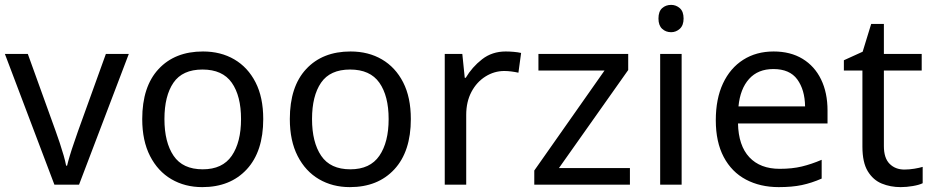

<svg xmlns="http://www.w3.org/2000/svg" viewBox="-20 -757 3824 787"><path d="M203 0 0 -536H94L208 -220Q216 -198 225 -171Q234 -144 241 -119.5Q248 -95 251 -78H255Q259 -95 266.5 -120Q274 -145 283.5 -172Q293 -199 300 -220L414 -536H508L304 0Z M1059 -269Q1059 -136 991.5 -63Q924 10 809 10Q738 10 682.5 -22.5Q627 -55 595 -117.5Q563 -180 563 -269Q563 -402 630 -474Q697 -546 812 -546Q885 -546 940.5 -513.5Q996 -481 1027.5 -419.5Q1059 -358 1059 -269ZM654 -269Q654 -174 691.5 -118.5Q729 -63 811 -63Q892 -63 930 -118.5Q968 -174 968 -269Q968 -364 930 -418Q892 -472 810 -472Q728 -472 691 -418Q654 -364 654 -269Z M1664 -269Q1664 -136 1596.5 -63Q1529 10 1414 10Q1343 10 1287.5 -22.5Q1232 -55 1200 -117.5Q1168 -180 1168 -269Q1168 -402 1235 -474Q1302 -546 1417 -546Q1490 -546 1545.5 -513.5Q1601 -481 1632.5 -419.5Q1664 -358 1664 -269ZM1259 -269Q1259 -174 1296.5 -118.5Q1334 -63 1416 -63Q1497 -63 1535 -118.5Q1573 -174 1573 -269Q1573 -364 1535 -418Q1497 -472 1415 -472Q1333 -472 1296 -418Q1259 -364 1259 -269Z M2053 -546Q2068 -546 2085.5 -544.5Q2103 -543 2116 -540L2105 -459Q2092 -462 2076.5 -464Q2061 -466 2047 -466Q2006 -466 1970 -443.5Q1934 -421 1912.5 -380.5Q1891 -340 1891 -286V0H1803V-536H1875L1885 -438H1889Q1915 -482 1956 -514Q1997 -546 2053 -546Z M2562 0H2170V-58L2458 -468H2187V-536H2555V-470L2271 -68H2562Z M2731 -737Q2751 -737 2766.5 -723.5Q2782 -710 2782 -681Q2782 -653 2766.5 -639Q2751 -625 2731 -625Q2709 -625 2694 -639Q2679 -653 2679 -681Q2679 -710 2694 -723.5Q2709 -737 2731 -737ZM2774 -536V0H2686V-536Z M3151 -546Q3220 -546 3269.5 -516Q3319 -486 3345.5 -431.5Q3372 -377 3372 -304V-251H3005Q3007 -160 3051.5 -112.5Q3096 -65 3176 -65Q3227 -65 3266.5 -74.5Q3306 -84 3348 -102V-25Q3307 -7 3267 1.5Q3227 10 3172 10Q3096 10 3037.5 -21Q2979 -52 2946.5 -113.5Q2914 -175 2914 -264Q2914 -352 2943.5 -415Q2973 -478 3026.5 -512Q3080 -546 3151 -546ZM3150 -474Q3087 -474 3050.5 -433.5Q3014 -393 3007 -321H3280Q3279 -389 3248 -431.5Q3217 -474 3150 -474Z M3687 -62Q3707 -62 3728 -65.5Q3749 -69 3762 -73V-6Q3748 1 3722 5.5Q3696 10 3672 10Q3630 10 3594.5 -4.5Q3559 -19 3537 -55Q3515 -91 3515 -156V-468H3439V-510L3516 -545L3551 -659H3603V-536H3758V-468H3603V-158Q3603 -109 3626.5 -85.5Q3650 -62 3687 -62Z"/></svg>

Font: Noto Sans Lao
Style: Regular
Weight: 400
Designer: Monotype Design Team
Foundry: Monotype Imaging Inc.
Version: Version 2.003; ttfautohint (v1.8.4.7-5d5b)